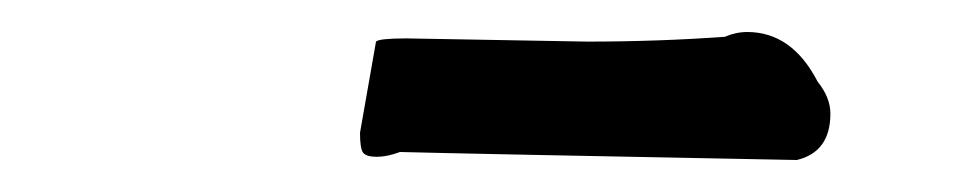

<svg xmlns="http://www.w3.org/2000/svg" viewBox="-20 -309 603 120"><path d="M234 -285 347 -283Q391 -283 433 -286Q440 -289 447 -289Q475 -289 491 -258Q499 -248 499 -238Q499 -214 478 -209Q267 -213 230 -214Q222 -211 215.5 -211Q209 -211 207 -213.5Q205 -216 205 -226L215 -283Q217 -285 234 -285Z"/></svg>

Font: Mr Dafoe
Style: Regular
Weight: 400
Designer: Alejandro Paul
Foundry: Alejandro Paul
Version: Version 1.000